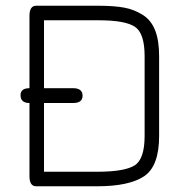

<svg xmlns="http://www.w3.org/2000/svg" viewBox="-20 -651 640 671"><path d="M485.4 -175.8V-455.1Q485.4 -535.2 451.2 -557.6Q417 -580.1 325.2 -580.1H133.8V-342.8H235.4Q268.6 -342.8 268.6 -316.4Q268.6 -291 235.4 -291H133.8V-50.8H319.3Q415 -50.8 450.2 -72.8Q485.4 -94.7 485.4 -175.8ZM536.1 -455.1V-175.8Q536.1 -70.3 483.9 -35.2Q431.6 0 319.3 0H106.4Q83 0 83 -35.2V-291Q51.8 -291 51.8 -318.4Q51.8 -342.8 83 -342.8V-595.7Q83 -630.9 106.4 -630.9H325.2Q377.9 -630.9 413.1 -624.5Q448.2 -618.2 478 -599.6Q507.8 -581.1 522 -545.4Q536.1 -509.8 536.1 -455.1Z"/></svg>

Font: Jura
Style: Book
Weight: 400
Version: Version 2.3